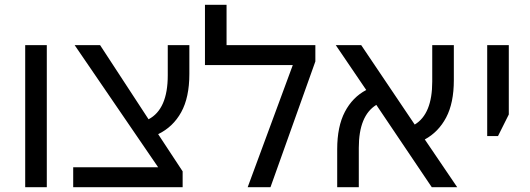

<svg xmlns="http://www.w3.org/2000/svg" viewBox="-20 -780 2210 800"><path d="M85 0V-592H175V0Z M285 0V-83H639L291 -592H397L599 -283Q679 -325 679 -466V-592H769V-472Q769 -374 735 -312.5Q701 -251 639 -221L741 -66V0Z M924 -592H1294V-524L1107 0H1012L1200 -509H834V-760H924Z M1385 0V-158Q1385 -253 1417 -314Q1449 -375 1506 -405L1379 -592H1485L1708 -261Q1781 -305 1781 -440V-592H1871V-446Q1871 -351 1839 -290.5Q1807 -230 1750 -199L1885 0H1779L1548 -343Q1475 -298 1475 -164V0Z M2010 -213V-592H2100V-303L2055 -213Z"/></svg>

Font: Noto Sans Living
Style: Regular
Weight: 400
Designer: Monotype Design Team
Foundry: Monotype Imaging Inc.
Version: Version 2.013; ttfautohint (v1.8.4.7-5d5b)